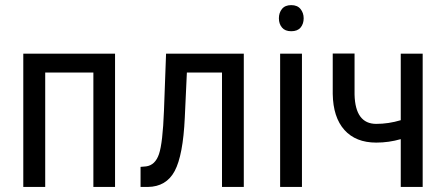

<svg xmlns="http://www.w3.org/2000/svg" viewBox="-20 -741 1768 761"><path d="M436 0H350.1V-453.6H159.2V0H72.3V-528.3H436Z M946.3 -528.3V0H859.9V-453.6H720.7L712.4 -274.4Q705.6 -125.5 672.4 -63.2Q639.2 -1 565.9 0H537.1V-79.6L559.1 -81.5Q595.2 -86.4 610.1 -130.1Q625 -173.8 629.9 -302.2L638.2 -528.3Z M1176.8 0H1090.3V-528.3H1176.8ZM1183.6 -668.5Q1183.6 -646.5 1171.4 -631.8Q1159.2 -617.2 1134.3 -617.2Q1109.9 -617.2 1097.7 -631.8Q1085.4 -646.5 1085.4 -668.5Q1085.4 -690.4 1097.7 -705.6Q1109.9 -720.7 1134.3 -720.7Q1158.7 -720.7 1171.1 -705.3Q1183.6 -689.9 1183.6 -668.5Z M1655.3 0H1568.4V-189.5Q1521 -175.8 1471.2 -175.8Q1390.1 -175.8 1345.2 -225.8Q1300.3 -275.9 1298.8 -368.7V-528.8H1385.3V-366.2Q1388.2 -250 1471.2 -250Q1520 -250 1568.4 -264.6V-528.3H1655.3Z"/></svg>

Font: Roboto Condensed
Style: Regular
Weight: 400
Designer: Google
Version: Version 2.001047; 2015